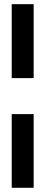

<svg xmlns="http://www.w3.org/2000/svg" viewBox="-20 -681 217 919"><path d="M36.1 -307.1V-661.1H141.1V-307.1ZM36.1 217.8V-134.8H141.1V217.8Z"/></svg>

Font: Wesal
Style: Regular
Weight: 400
Designer: Ahmed zaza
Foundry: Ahmed zaza
Version: Version 2.01